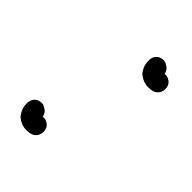

<svg xmlns="http://www.w3.org/2000/svg" viewBox="-120 -330 409 409"><g transform="rotate(45 84.5 -125.0)"><path d="M58 0Q61 9 57 18Q53 26 45 29Q38 31 31 31Q23 31 15 28Q8 25 2 20Q-3 14 -6 7Q-9 -1 -9 -9Q-9 -11 -9 -12Q-9 -21 -2 -28Q5 -34 15 -33Q19 -33 23 -30Q27 -28 30 -25Q32 -23 33 -20Q35 -17 35 -14Q43 -15 49 -11Q56 -7 58 0ZM177 -248Q180 -239 176 -230Q172 -222 164 -219Q157 -217 150 -217Q142 -217 134 -220Q127 -223 121 -228Q116 -234 113 -241Q110 -249 110 -257Q110 -259 110 -260Q110 -269 117 -276Q124 -282 134 -281Q138 -281 142 -278Q146 -276 149 -273Q151 -271 152 -268Q154 -265 154 -262Q162 -263 168 -259Q175 -255 177 -248Z"/></g></svg>

Font: FRB American Cursive Guidelines Arrows Dashed Extrabold
Style: Bold Italic
Weight: 800
Italic angle: -25°
Version: Version 2.0;Modular Font Editor K font №1